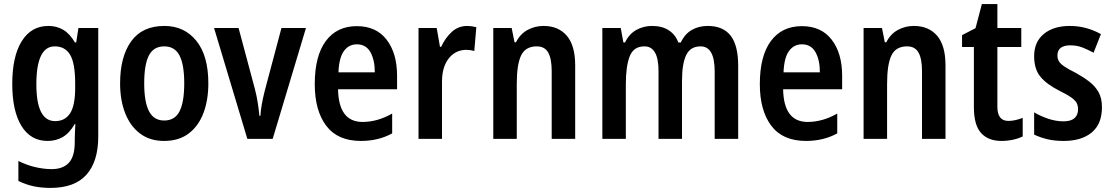

<svg xmlns="http://www.w3.org/2000/svg" viewBox="-20 -731 5445 940"><path d="M217 -604Q257 -604 289 -585.5Q321 -567 347 -523H353L364 -594H461V-62Q461 59 403.5 124Q346 189 227 189Q183 189 145 181Q107 173 70 155V57Q112 78 154 87.5Q196 97 233 97Q288 97 317 66Q346 35 346 -36V-48Q346 -65 347 -86Q348 -107 349 -124H346Q320 -79 287 -60Q254 -41 213 -41Q130 -41 85 -114.5Q40 -188 40 -320Q40 -455 86.5 -529.5Q133 -604 217 -604ZM248 -504Q158 -504 158 -318Q158 -138 250 -138Q298 -138 323 -176Q348 -214 348 -301V-323Q348 -421 323.5 -462.5Q299 -504 248 -504Z M1000 -323Q1000 -241 976 -177.5Q952 -114 904 -77.5Q856 -41 783 -41Q714 -41 666 -77Q618 -113 593 -176.5Q568 -240 568 -323Q568 -453 622 -528.5Q676 -604 785 -604Q882 -604 941 -531.5Q1000 -459 1000 -323ZM686 -323Q686 -232 709.5 -186.5Q733 -141 784 -141Q836 -141 859 -186Q882 -231 882 -323Q882 -414 859 -459Q836 -504 784 -504Q732 -504 709 -459.5Q686 -415 686 -323Z M1191 -51 1028 -594H1148L1228 -295Q1237 -260 1242 -227.5Q1247 -195 1250 -164H1255Q1256 -188 1261.5 -219Q1267 -250 1276 -286L1358 -594H1478L1315 -51Z M1727 -603Q1822 -603 1873 -536.5Q1924 -470 1924 -360V-294H1635Q1638 -134 1755 -134Q1828 -134 1900 -175V-78Q1833 -41 1747 -41Q1633 -41 1577 -115.5Q1521 -190 1521 -319Q1521 -457 1575 -530Q1629 -603 1727 -603ZM1727 -514Q1688 -514 1664 -481.5Q1640 -449 1637 -377H1815Q1815 -437 1793.5 -475.5Q1772 -514 1727 -514Z M2268 -604Q2277 -604 2288.5 -602.5Q2300 -601 2312 -598L2302 -481Q2294 -484 2282.5 -485.5Q2271 -487 2264 -487Q2210 -487 2177 -445Q2144 -403 2144 -331V-51H2029V-594H2118L2134 -502H2140Q2159 -544 2191 -574Q2223 -604 2268 -604Z M2641 -604Q2714 -604 2755 -556Q2796 -508 2796 -411V-51H2681V-383Q2681 -443 2664 -473.5Q2647 -504 2608 -504Q2553 -504 2531.5 -460Q2510 -416 2510 -319V-51H2395V-594H2485L2499 -524H2506Q2527 -565 2563 -584.5Q2599 -604 2641 -604Z M3445 -604Q3520 -604 3557 -556.5Q3594 -509 3594 -409V-51H3479V-381Q3479 -504 3410 -504Q3360 -504 3339.5 -461.5Q3319 -419 3319 -335V-51H3204V-383Q3204 -504 3135 -504Q3082 -504 3063 -455.5Q3044 -407 3044 -319V-51H2929V-594H3019L3032 -523H3040Q3060 -565 3095.5 -584.5Q3131 -604 3172 -604Q3222 -604 3254.5 -582.5Q3287 -561 3301 -523H3313Q3333 -565 3367 -584.5Q3401 -604 3445 -604Z M3906 -603Q4001 -603 4052 -536.5Q4103 -470 4103 -360V-294H3814Q3817 -134 3934 -134Q4007 -134 4079 -175V-78Q4012 -41 3926 -41Q3812 -41 3756 -115.5Q3700 -190 3700 -319Q3700 -457 3754 -530Q3808 -603 3906 -603ZM3906 -514Q3867 -514 3843 -481.5Q3819 -449 3816 -377H3994Q3994 -437 3972.5 -475.5Q3951 -514 3906 -514Z M4454 -604Q4527 -604 4568 -556Q4609 -508 4609 -411V-51H4494V-383Q4494 -443 4477 -473.5Q4460 -504 4421 -504Q4366 -504 4344.5 -460Q4323 -416 4323 -319V-51H4208V-594H4298L4312 -524H4319Q4340 -565 4376 -584.5Q4412 -604 4454 -604Z M4917 -139Q4934 -139 4951.5 -143Q4969 -147 4987 -154V-63Q4967 -53 4939.5 -47Q4912 -41 4883 -41Q4818 -41 4783 -80Q4748 -119 4748 -206V-501H4690V-559L4756 -593L4787 -711H4863V-594H4980V-501H4863V-208Q4863 -139 4917 -139Z M5375 -206Q5375 -124 5325 -82.5Q5275 -41 5188 -41Q5144 -41 5109.5 -49Q5075 -57 5043 -72V-181Q5073 -163 5111 -150Q5149 -137 5187 -137Q5223 -137 5240.5 -152.5Q5258 -168 5258 -196Q5258 -212 5252 -225Q5246 -238 5226.5 -252.5Q5207 -267 5166 -287Q5105 -318 5074 -355Q5043 -392 5043 -456Q5043 -526 5090.5 -565Q5138 -604 5218 -604Q5298 -604 5370 -564L5334 -473Q5306 -488 5279.5 -498.5Q5253 -509 5220 -509Q5157 -509 5157 -459Q5157 -444 5164 -431.5Q5171 -419 5191 -405.5Q5211 -392 5249 -373Q5285 -353 5313.5 -331Q5342 -309 5358.5 -279.5Q5375 -250 5375 -206Z"/></svg>

Font: Noto Sans Tamil UI Condensed SemiBold
Style: Regular
Weight: 600
Width: 3
Designer: Jelle Bosma - Monotype Design Team
Foundry: Monotype Imaging Inc.
Version: Version 2.004; ttfautohint (v1.8.4.7-5d5b)